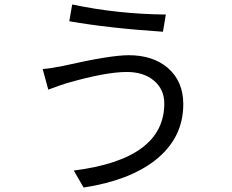

<svg xmlns="http://www.w3.org/2000/svg" viewBox="-20 -798 1040 859"><path d="M669 -437Q623 -476 547 -476Q453 -476 279 -426Q261 -421 196 -397L171 -489Q207 -492 262 -503Q472 -551 556 -551Q664 -551 731 -494Q800 -434 800 -332Q800 -179 673 -80Q557 10 354 41L310 -35Q715 -86 715 -335Q715 -398 669 -437ZM303 -778Q506 -735 722 -733L709 -656Q466 -672 290 -703Z"/></svg>

Font: 思源黑体R
Style: Regular
Weight: 400
Designer: Ryoko NISHIZUKA  (kana & ideographs); Paul D. Hunt (Latin, Greek & Cyrillic); Wenlong ZHANG  (bopomofo); Sandoll Communi
Foundry: Adobe Systems Incorporated
Version: Version 1.00 June 24, 2014, initial release